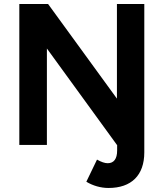

<svg xmlns="http://www.w3.org/2000/svg" viewBox="-20 -720 813 954"><path d="M519 214C633 214 697 151 697 37V-700H561V-230L219 -700H76V0H213V-479L561 0H562V28C562 69 546 91 515 91C501 91 483 85 462 73L409 183C442 203 481 214 519 214Z"/></svg>

Font: HB Figtree Prototype
Style: Bold
Weight: 700
Designer: Alfredo Marco Pradil
Foundry: Hanken Design Co.®
Version: Version 1.002;Glyphs 3.2 (3228)